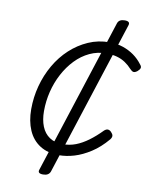

<svg xmlns="http://www.w3.org/2000/svg" viewBox="-100 -870 862 1085"><g transform="rotate(10 331.5 -327.0)"><path d="M293 19Q228 19 183 -9.5Q138 -38 115.5 -90Q93 -142 93 -210Q93 -279 110.5 -344.5Q128 -410 161 -467Q194 -524 240 -566.5Q286 -609 342.5 -634Q399 -659 464 -659Q507 -659 542 -647Q577 -635 605 -615Q633 -595 654 -567Q665 -555 662 -545.5Q659 -536 647 -526Q634 -516 625 -517.5Q616 -519 605 -531Q588 -550 566.5 -564.5Q545 -579 518 -586.5Q491 -594 457 -594Q406 -594 361.5 -573Q317 -552 281 -514.5Q245 -477 219 -428Q193 -379 179.5 -324Q166 -269 166 -212Q166 -162 181 -124.5Q196 -87 226.5 -66.5Q257 -46 302 -46Q342 -46 377 -59.5Q412 -73 447.5 -99Q483 -125 520 -163Q532 -173 542 -171.5Q552 -170 560 -161Q570 -151 571 -141.5Q572 -132 563 -120Q520 -69 472.5 -38.5Q425 -8 380 5.5Q335 19 293 19ZM223 142Q189 142 198 118L486 -772Q494 -796 527 -796Q560 -796 552 -772L264 118Q255 142 223 142Z"/></g></svg>

Font: Playwrite CU Light
Style: Regular
Weight: 300
Designer: Veronika Burian, José Scaglione
Foundry: TypeTogether
Version: Version 1.002